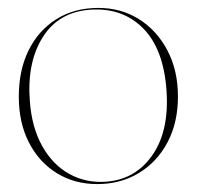

<svg xmlns="http://www.w3.org/2000/svg" viewBox="-20 -455 497 485"><path d="M228.5 -435Q286 -435 331.2 -406.5Q376.5 -378 403 -327.5Q429.5 -277 429.5 -211Q429.5 -145 403 -95.2Q376.5 -45.5 330.5 -17.8Q284.5 10 225.5 10Q168 10 123.2 -17.8Q78.5 -45.5 53 -95.2Q27.5 -145 27.5 -211Q27.5 -277.5 52.2 -327.8Q77 -378 122.2 -406.5Q167.5 -435 228.5 -435ZM247.5 4Q322.5 -1.5 365.2 -63.5Q408 -125.5 400.5 -227.5Q393 -332 341 -384Q289 -436 208.5 -430.5Q128 -425 87.8 -360.8Q47.5 -296.5 55.5 -198Q60.5 -132.5 86.8 -85.8Q113 -39 154.8 -15.8Q196.5 7.5 247.5 4Z"/></svg>

Font: Fraunces 144pt S000 Thin
Style: Regular
Weight: 100
Version: Version 1.000; ttfautohint (v1.8.3)